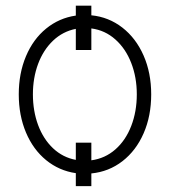

<svg xmlns="http://www.w3.org/2000/svg" viewBox="-20 -590 644 664"><path d="M295.9 -537.1Q356 -531.2 403.1 -494.6Q450.2 -458 476.6 -397.9Q502.9 -337.9 502.9 -263.7Q502.9 -189 476.8 -129.2Q450.7 -69.3 403.6 -32.7Q356.4 3.9 295.9 9.8V53.7H242.2V8.8Q184.6 0.5 139.6 -36.1Q94.7 -72.8 69.8 -131.8Q44.9 -190.9 44.9 -263.7Q44.9 -336.4 69.8 -395.5Q94.7 -454.6 139.6 -491.2Q184.6 -527.8 242.2 -536.1V-570.3H295.9ZM295.9 -35.6Q343.3 -42 378.9 -73.2Q414.6 -104.5 433.8 -154.3Q453.1 -204.1 453.1 -263.7Q453.1 -322.8 433.8 -372.3Q414.6 -421.9 378.9 -453.6Q343.3 -485.4 295.9 -491.7V-417H242.2V-490.2Q197.3 -481.4 163.6 -449.5Q129.9 -417.5 111.8 -369.1Q93.8 -320.8 93.8 -263.7Q93.8 -206.1 111.8 -157.5Q129.9 -108.9 163.6 -77.1Q197.3 -45.4 242.2 -37.1V-96.7H295.9Z"/></svg>

Font: Pretendard GOV ExtraLight
Style: Regular
Weight: 200
Designer: Base glyphs from Inter by Rasmus Andersson; Hangeul glyphs from Noto Sans CJK(Source Han Sans) by Jang Soo-young and Kan
Foundry: Kil Hyung-jin
Version: Version 1.309